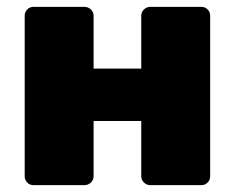

<svg xmlns="http://www.w3.org/2000/svg" viewBox="-20 -540 690 560"><path d="M78 0Q67 0 59.5 -7.5Q52 -15 52 -26V-494Q52 -505 59.5 -512.5Q67 -520 78 -520H226Q237 -520 245 -512.5Q253 -505 253 -494V-340H392V-494Q392 -505 400 -512.5Q408 -520 418 -520H567Q578 -520 585.5 -512.5Q593 -505 593 -494V-26Q593 -15 585.5 -7.5Q578 0 567 0H418Q408 0 400 -7.5Q392 -15 392 -26V-187H253V-26Q253 -15 245 -7.5Q237 0 226 0Z"/></svg>

Font: Rubik ExtraBold
Style: Regular
Weight: 800
Designer: Hubert and Fischer
Foundry: Hubert and Fischer
Version: Version 2.300;gftools[0.9.30]